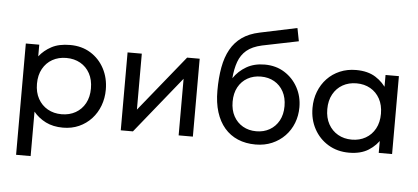

<svg xmlns="http://www.w3.org/2000/svg" viewBox="-58 -864 2622 1203"><g transform="rotate(5 1253.0 -262.5)"><path d="M79.5 210V-490H164V-416.5Q194.5 -455.5 240.8 -480.2Q287 -505 357.5 -505Q430.5 -505 486 -470.8Q541.5 -436.5 572.8 -377.5Q604 -318.5 604 -245Q604 -191.5 586.2 -144.2Q568.5 -97 535.5 -61.2Q502.5 -25.5 457.2 -5.2Q412 15 356.5 15Q294.5 15 248.2 -8.2Q202 -31.5 171 -69.5V210ZM341 -68Q390.5 -68 428.8 -89.8Q467 -111.5 488.8 -151.2Q510.5 -191 510.5 -245Q510.5 -299.5 488.8 -339.2Q467 -379 428.8 -400.5Q390.5 -422 341 -422Q291.5 -422 253.2 -400.5Q215 -379 193 -339.2Q171 -299.5 171 -245Q171 -191 193 -151.2Q215 -111.5 253.2 -89.8Q291.5 -68 341 -68Z M719.5 0V-490H809V-138L1094 -490H1173V0H1083.5V-356L796 0Z M1568 15Q1506 15 1456.5 -6Q1407 -27 1372.2 -67.5Q1337.5 -108 1319.2 -166.5Q1301 -225 1301 -300Q1301 -382 1313 -447.5Q1325 -513 1352 -561.2Q1379 -609.5 1423.2 -640.8Q1467.5 -672 1532 -685.5L1766.5 -735L1782.5 -653L1554.5 -606.5Q1493.5 -593 1459 -563.8Q1424.5 -534.5 1408.5 -490Q1392.5 -445.5 1387.5 -386Q1419 -432.5 1467.8 -460.8Q1516.5 -489 1582.5 -489Q1653.5 -489 1707.2 -455.2Q1761 -421.5 1791.5 -365.2Q1822 -309 1822 -241Q1822 -188.5 1804 -142Q1786 -95.5 1752 -60.2Q1718 -25 1671.5 -5Q1625 15 1568 15ZM1565.5 -68Q1612.5 -68 1649.5 -89.2Q1686.5 -110.5 1707.5 -149Q1728.5 -187.5 1728.5 -240Q1728.5 -293 1707.5 -331.5Q1686.5 -370 1649.8 -391Q1613 -412 1565.5 -412Q1518 -412 1481 -391Q1444 -370 1423 -331.5Q1402 -293 1402 -240Q1402 -187.5 1423 -149Q1444 -110.5 1481 -89.2Q1518 -68 1565.5 -68Z M2156 15Q2082 15 2025 -19.5Q1968 -54 1936 -112.8Q1904 -171.5 1904 -245Q1904 -300 1922.5 -347.5Q1941 -395 1974.5 -430.2Q2008 -465.5 2054.2 -485.2Q2100.5 -505 2156 -505Q2230 -505 2279 -474Q2328 -443 2355.5 -395L2342 -375V-490H2426V0H2342V-115L2355.5 -95.5Q2328 -47.5 2279 -16.2Q2230 15 2156 15ZM2166 -68Q2215 -68 2253 -89.8Q2291 -111.5 2312.8 -151.2Q2334.5 -191 2334.5 -245Q2334.5 -299.5 2312.8 -339.2Q2291 -379 2253 -400.5Q2215 -422 2166 -422Q2117 -422 2079 -400.5Q2041 -379 2019 -339.2Q1997 -299.5 1997 -245Q1997 -191 2019 -151.2Q2041 -111.5 2079 -89.8Q2117 -68 2166 -68Z"/></g></svg>

Font: Geologica Cursive Light
Style: Regular
Weight: 300
Designer: Sindre Bremnes, Frode Helland
Foundry: Monokrom Skriftforlag AS
Version: Version 1.010;gftools[0.9.28]